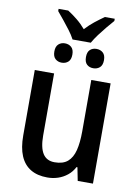

<svg xmlns="http://www.w3.org/2000/svg" viewBox="-96 -944 738 1017"><g transform="rotate(10 272.5 -435.0)"><path d="M236 -733Q224 -756 206.5 -779Q189 -802 170.5 -825Q152 -848 135 -868V-880H187Q212 -864 237.5 -843.5Q263 -823 285 -797Q309 -823 333 -842Q357 -861 384 -880H437V-868Q421 -850 401.5 -826.5Q382 -803 364.5 -779.5Q347 -756 334 -733ZM200 -602Q180 -602 166 -614.5Q152 -627 152 -654Q152 -681 166 -693.5Q180 -706 200 -706Q221 -706 235 -693.5Q249 -681 249 -654Q249 -627 235 -614.5Q221 -602 200 -602ZM370 -602Q349 -602 335.5 -614.5Q322 -627 322 -654Q322 -681 335.5 -693.5Q349 -706 370 -706Q391 -706 405 -693.5Q419 -681 419 -654Q419 -627 405 -614.5Q391 -602 370 -602ZM475 -539V0H393L379 -71H374Q360 -44 337.5 -26Q315 -8 288 1Q261 10 231 10Q177 10 140.5 -12Q104 -34 85.5 -77.5Q67 -121 67 -187V-539H171V-205Q171 -140 191.5 -108Q212 -76 255 -76Q300 -76 325 -97.5Q350 -119 360.5 -160.5Q371 -202 371 -263V-539Z"/></g></svg>

Font: Noto Sans Display SemiCondensed Medium
Style: Regular
Weight: 500
Width: 4
Designer: Monotype Design Team
Foundry: Monotype Imaging Inc.
Version: Version 2.003